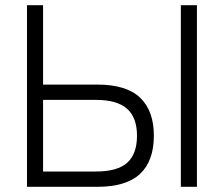

<svg xmlns="http://www.w3.org/2000/svg" viewBox="-20 -720 863 740"><path d="M84 0V-700H146V-394H355Q467 -394 520 -343.5Q573 -293 573 -197Q573 -100 520 -50Q467 0 355 0ZM146 -59H350Q433 -59 470.5 -93Q508 -127 508 -197Q508 -267 469.5 -301Q431 -335 350 -335H146ZM677 0V-700H739V0Z"/></svg>

Font: Zen Kaku Gothic Antique
Style: Regular
Weight: 400
Designer: Yoshimichi Ohira
Foundry: Positype
Version: Version 1.001